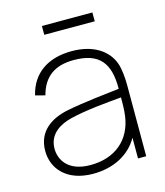

<svg xmlns="http://www.w3.org/2000/svg" viewBox="-108 -784 758 882"><g transform="rotate(-15 271.0 -343.5)"><path d="M174 -660H414V-702H174ZM227 15C322.5 15 402 -25.5 443 -98.5V0H482V-338C482 -374 478 -415 469 -442C445 -511 376 -555 276 -555C162 -555 85 -502 61 -402L107 -390C129 -473 183 -513 274 -513C396.5 -513 441 -453.5 440 -332C386 -325.5 272 -314 187 -297C110 -281 40 -238 40 -143C40 -59 101 15 227 15ZM225 -27C118 -27 84 -90 84 -142C84 -216 147 -246 196 -258C270 -276.5 379 -285.5 440 -291C440 -267.5 440 -232 436 -204C421 -93 342 -27 225 -27Z"/></g></svg>

Font: Hauora ExtraLight
Style: Regular
Weight: 200
Designer: Mikhail Sharanda
Foundry: WCYS & Co.
Version: Version 1.010